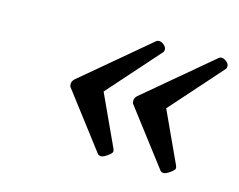

<svg xmlns="http://www.w3.org/2000/svg" viewBox="-57 -551 594 477"><g transform="rotate(15 240.0 -313.0)"><path d="M259 -183Q261 -179 261 -175Q261 -171 250.5 -163.5Q240 -156 234.5 -156Q229 -156 226 -159L117 -302Q115 -304 115 -310.5Q115 -317 121 -323L292 -467Q295 -470 300.5 -470Q306 -470 312.5 -464.5Q319 -459 319 -453.5Q319 -448 317 -446L199 -313ZM420 -183Q422 -179 422 -175Q422 -171 411.5 -163.5Q401 -156 395.5 -156Q390 -156 387 -159L278 -302Q276 -304 276 -310.5Q276 -317 282 -323L453 -467Q456 -470 461.5 -470Q467 -470 473.5 -464.5Q480 -459 480 -453.5Q480 -448 478 -446L360 -313Z"/></g></svg>

Font: Trochut
Style: Italic
Weight: 400
Italic angle: -12°
Designer: Andreu Balius
Foundry: Andreu Balius
Version: Version 1.001